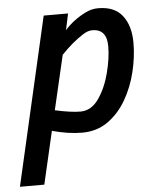

<svg xmlns="http://www.w3.org/2000/svg" viewBox="-93 -555 660 816"><g transform="rotate(-5 236.5 -147.5)"><path d="M63 216H-41L123 -500H227L212 -430Q248 -471 302 -498Q328 -511 356 -511Q426 -511 459.5 -467.5Q493 -424 493 -352Q493 -291 477.5 -227.5Q462 -164 431 -110.5Q400 -57 353 -23.5Q306 10 243 10Q184 10 115 -9ZM243 -80Q290 -80 321.5 -125.5Q353 -171 369 -233.5Q385 -296 385 -346Q385 -420 323 -420Q303 -420 281 -405Q237 -377 189 -327L135 -95Q203 -80 243 -80Z"/></g></svg>

Font: Storia Sans SemiBold
Style: Italic
Weight: 600
Italic angle: -13°
Designer: Campivisivi
Foundry: Accademia di Belle Arti di Urbino and students of MA course of Visual design
Version: Version 60.001;May 25, 2020;FontCreator 12.0.0.2522 64-bit